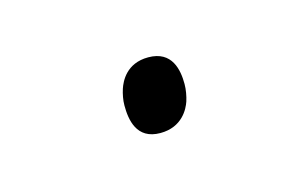

<svg xmlns="http://www.w3.org/2000/svg" viewBox="-29 -97 257 162"><g transform="rotate(-15 99.0 -16.0)"><path d="M74.7 -14.2C74.7 -2 77.1 16.1 98.1 16.1C117.2 16.1 124 2 126 -3.9C127.4 -8.3 128.4 -13.7 128.4 -18.6C128.4 -30.8 125.5 -48.3 104.5 -48.3C85.4 -48.3 79.1 -34.2 77.1 -28.3C75.7 -23.9 74.7 -19 74.7 -14.2Z"/></g></svg>

Font: WireWyrm
Style: Light
Weight: 200
Version: Version 001.000